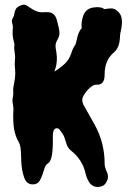

<svg xmlns="http://www.w3.org/2000/svg" viewBox="-20 -762 532 800"><path d="M39.1 -559.6 40 -578.1Q40 -581.1 36.6 -593.3Q33.2 -605.5 32.7 -616.2Q32.2 -627 32.7 -634.3Q33.2 -641.6 33.7 -647.9Q34.2 -654.3 30.8 -665.5Q27.3 -676.8 33.2 -686.5Q39.1 -696.3 40 -705.6Q41 -714.8 45.9 -724.1Q50.8 -733.4 65.9 -739.3Q81.1 -745.1 89.4 -740.2Q97.7 -735.4 107.4 -728.5Q134.8 -709 160.6 -710.9Q186.5 -712.9 196.3 -707.5Q206.1 -702.1 210.9 -693.4Q215.8 -684.6 217.8 -674.8Q219.7 -665 222.7 -655.3Q225.6 -645.5 227.5 -629.9Q229.5 -614.3 220.2 -598.1Q210.9 -582 211.4 -570.3Q211.9 -558.6 214.8 -544.9Q220.7 -507.8 210.9 -476.6Q209 -472.7 208.5 -469.2Q208 -465.8 206.1 -462.9Q248 -491.2 257.8 -504.9Q269.5 -518.6 276.4 -538.6Q283.2 -558.6 286.1 -563.5Q289.1 -568.4 291 -571.3Q295.9 -576.2 298.8 -591.8Q306.6 -632.8 320.3 -643.6Q317.4 -672.9 328.1 -699.7Q338.9 -726.6 370.1 -731Q401.4 -735.4 415 -723.6Q439.5 -728.5 451.2 -726.1Q462.9 -723.6 474.6 -710.9Q496.1 -689.5 483.4 -632.8Q480.5 -622.1 480 -609.9Q479.5 -597.7 477.5 -585.9Q472.7 -558.6 453.1 -542Q416 -510.7 416 -452.1Q416 -426.8 406.7 -417.5Q397.5 -408.2 385.7 -409.2Q374 -410.2 363.8 -403.3Q353.5 -396.5 344.7 -386.7Q323.2 -361.3 322.8 -347.7Q322.3 -334 331.1 -319.3Q339.8 -304.7 351.6 -283.2L374 -243.2Q416 -168 416 -80.1Q416 -65.4 425.3 -45.4Q434.6 -25.4 425.3 -6.8Q416 11.7 402.3 14.6Q351.6 29.3 335 -44.9Q322.3 -97.7 274.4 -135.7Q261.7 -146.5 256.8 -163.1L249 -187.5Q246.1 -197.3 240.7 -204.6Q235.4 -211.9 229.5 -220.2Q223.6 -228.5 214.8 -227.5Q201.2 -225.6 200.2 -198.2V-171.9Q200.2 -92.8 179.7 -81.1Q170.9 -76.2 166 -62.5L157.2 -35.2Q152.3 -20.5 145 -8.3Q137.7 3.9 122.1 5.9Q91.8 9.8 80.6 -22.5Q69.3 -54.7 68.4 -95.7Q67.4 -136.7 65.4 -147.5Q63.5 -158.2 60.1 -165.5Q56.6 -172.9 53.2 -179.2Q49.8 -185.5 45.9 -196.3Q37.1 -221.7 35.6 -254.4Q34.2 -287.1 35.6 -297.9Q37.1 -308.6 34.2 -325.2Q30.3 -341.8 33.2 -355Q36.1 -368.2 35.2 -379.4Q34.2 -390.6 36.1 -400.4Q38.1 -410.2 40 -421.9Q44.9 -448.2 43 -470.2Q41 -492.2 41.5 -501Q42 -509.8 42.5 -515.6Q43 -521.5 43 -527.3Z"/></svg>

Font: Creepster
Style: Regular
Weight: 400
Designer: Font Diner, Inc
Foundry: Font Diner, Inc
Version: Version 1.002